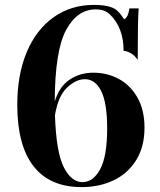

<svg xmlns="http://www.w3.org/2000/svg" viewBox="-20 -742 646 776"><path d="M413.1 -223.1Q413.1 -325.2 389.2 -373.5Q365.2 -421.9 323.2 -421.9Q287.1 -421.9 251 -387.9Q214.8 -354 202.1 -275.9Q207 -127.9 237.5 -66.9Q268.1 -5.9 313 -5.9Q356.9 -5.9 385 -58.3Q413.1 -110.8 413.1 -223.1ZM367.2 -704.1Q292 -704.1 247.1 -620.6Q202.1 -537.1 201.2 -332Q220.2 -393.1 262.2 -420.7Q304.2 -448.2 356.9 -448.2Q413.1 -448.2 460 -423.1Q506.8 -397.9 535.4 -347.9Q564 -297.9 564 -226.1Q564 -148.9 530.5 -95Q497.1 -41 439.5 -13.4Q381.8 14.2 310.1 14.2Q181.2 14.2 115.5 -70.3Q49.8 -154.8 49.8 -317.9Q49.8 -440.9 88.4 -532Q127 -623 197 -672.6Q267.1 -722.2 359.9 -722.2Q435.1 -722.2 458 -694.3Q467.8 -686 481.4 -664.1Q498 -670.9 502.9 -708H540.5Q536.6 -667.5 536.6 -500Q513.7 -533.2 479.5 -536.6Q479.5 -630.4 423.8 -684.1Q413.1 -693.8 399.7 -699Q386.2 -704.1 367.2 -704.1Z"/></svg>

Font: Neothic
Style: Regular
Weight: 400
Designer: Vasily Draigo aka Daymarius
Foundry: Vasily Draigo aka Daymarius
Version: Version 1.00 May 8, 2019, initial release